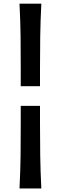

<svg xmlns="http://www.w3.org/2000/svg" viewBox="-20 -866 334 1057"><path d="M94.2 -391.6V-490.2Q94.2 -577.6 93.3 -663.8Q92.3 -750 87.4 -845.7H207.5Q202.6 -750 201.4 -663.8Q200.2 -577.6 200.2 -490.2V-391.6ZM87.4 171.4Q92.3 75.2 93.3 -11Q94.2 -97.2 94.2 -184.6V-283.2H200.2V-184.6Q200.2 -97.2 201.4 -11Q202.6 75.2 207.5 171.4Z"/></svg>

Font: Pinar DS1 SemiBold
Style: Regular
Weight: 600
Designer: Amin Abedi
Version: Version 3.000